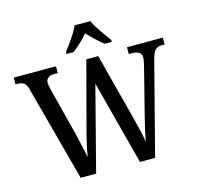

<svg xmlns="http://www.w3.org/2000/svg" viewBox="-128 -1066 1233 1201"><g transform="rotate(-15 488.0 -465.5)"><path d="M83 -617Q75 -648 60 -659Q45 -670 18 -670H6V-714H279V-670H258Q202 -670 202 -626Q202 -617 205 -605Q208 -593 210 -581L288 -276Q298 -233 307.5 -191Q317 -149 324 -114Q330 -152 340 -196Q350 -240 363 -288L474 -707H551L661 -285Q674 -236 684 -192Q694 -148 700 -113Q706 -148 715 -187.5Q724 -227 736 -274L810 -566Q813 -580 817 -597.5Q821 -615 821 -625Q821 -670 760 -670H739V-714H971V-670H953Q926 -670 911 -655.5Q896 -641 883 -592L730 0H632L489 -545L348 0H248ZM363 -784Q377 -803 396 -829Q415 -855 432 -882Q449 -909 459 -931H560Q570 -909 587 -882Q604 -855 622.5 -829Q641 -803 656 -784V-771H610Q586 -790 558 -816Q530 -842 509 -866Q488 -841 460.5 -815.5Q433 -790 409 -771H363Z"/></g></svg>

Font: Noto Serif Georgian SemiCondensed Medium
Style: Regular
Weight: 500
Width: 4
Designer: Monotype Design Team, Akaki Razmadze
Foundry: Google LLC
Version: Version 2.003; ttfautohint (v1.8.4.7-5d5b)